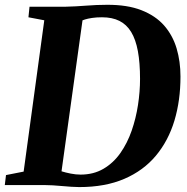

<svg xmlns="http://www.w3.org/2000/svg" viewBox="-32 -771 780 800"><path d="M91 -743H241Q283.5 -744 327.5 -747.5Q371.5 -751 413.5 -751Q498.5 -751.5 557.2 -728.5Q616 -705.5 651.8 -664.8Q687.5 -624 703.8 -569.5Q720 -515 720 -452Q720 -352.5 694.8 -268.5Q669.5 -184.5 617.5 -122.2Q565.5 -60 486 -25.8Q406.5 8.5 298 8.5Q283.5 8.5 265 7.2Q246.5 6 226.8 4.2Q207 2.5 187.8 1.2Q168.5 0 151 0H-12L-7 -41.5L66.5 -56L152.5 -686.5L86.5 -699ZM220 -26 202 -65.5Q208 -62.5 224.5 -57.2Q241 -52 262.2 -47.8Q283.5 -43.5 303.5 -43.5Q358 -43.5 399.2 -67.8Q440.5 -92 469.5 -133.2Q498.5 -174.5 516.5 -226.2Q534.5 -278 543 -333.8Q551.5 -389.5 551.5 -442Q551.5 -509.5 542.5 -558Q533.5 -606.5 514.5 -637.8Q495.5 -669 465.5 -684Q435.5 -699 393 -699Q369 -699 351.2 -696.2Q333.5 -693.5 321.8 -689.8Q310 -686 302.5 -682L315 -709.5Z"/></svg>

Font: Merriweather 48pt ExtraBold
Style: Italic
Weight: 800
Italic angle: -7.8°
Version: Version 2.101